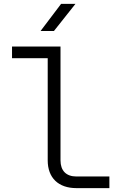

<svg xmlns="http://www.w3.org/2000/svg" viewBox="-20 -970 640 990"><path d="M189 -810H258L369 -950H295ZM374 0H544V-60H374C321 -60 292 -90 292 -143V-730H42V-670H226V-143C226 -53 281 0 374 0Z"/></svg>

Font: JetBrains Mono ExtraLight
Style: Regular
Weight: 240
Monospace: yes
Designer: Philipp Nurullin, Konstantin Bulenkov
Foundry: JetBrains
Version: Version 2.305